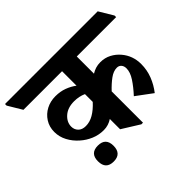

<svg xmlns="http://www.w3.org/2000/svg" viewBox="-207 -838 1097 1097"><g transform="rotate(-45 342.0 -289.0)"><path d="M236 -120Q196 -120 160.5 -135Q125 -150 97 -175Q66 -202 47 -237.5Q28 -273 28 -313Q28 -354 48.5 -386Q69 -418 102.5 -435.5Q136 -453 177 -453Q216 -453 248 -441Q280 -429 305 -410V-527H-7L-58 -612V-625H691L742 -540V-527H424V-388Q440 -398 457.5 -403.5Q475 -409 496 -409Q532 -409 561.5 -393.5Q591 -378 612 -353Q654 -304 654 -236Q654 -188 637 -144.5Q620 -101 591 -64L494 -136Q530 -175 553.5 -211Q577 -247 577 -278Q577 -297 567 -308.5Q557 -320 540 -320Q513 -320 484 -299Q455 -278 424 -245V8H411L305 -58V-141Q290 -131 272.5 -125.5Q255 -120 236 -120ZM118 -266Q118 -242 134 -225.5Q150 -209 180 -209Q212 -209 243 -227Q274 -245 305 -279V-342Q272 -357 232 -357Q180 -357 149 -329.5Q118 -302 118 -266ZM149 47Q86 47 86 -18Q86 -82 149 -82Q212 -82 212 -18Q212 47 149 47Z"/></g></svg>

Font: Noto Serif Devanagari SemiCondensed
Style: Bold
Weight: 700
Width: 4
Designer: Universal Thirst, Indian Type Foundry and the Monotype Design Team
Foundry: Monotype Imaging Inc.
Version: Version 2.004; ttfautohint (v1.8.4.7-5d5b)